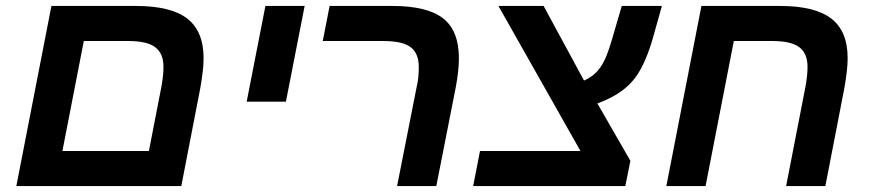

<svg xmlns="http://www.w3.org/2000/svg" viewBox="-20 -626 2927 646"><path d="M530 -401Q530 -446 502.5 -467Q475 -488 412 -488H262L190 -118H481L523 -334Q530 -372 530 -401ZM590 0H35L153 -606H437Q555 -606 610 -563.5Q665 -521 665 -430Q665 -409 662 -384Q659 -359 654 -330Z M873 -606H1005L942 -284H810Z M1389 -401Q1389 -446 1362 -467Q1335 -488 1269 -488H1066L1089 -606H1300Q1417 -606 1470.5 -564.5Q1524 -523 1524 -430Q1524 -388 1513 -330L1448 0H1316L1382 -334Q1386 -350 1387.5 -367Q1389 -384 1389 -401Z M2084 0H1572L1595 -118H1933L1657 -606H1809L1945 -355Q1963 -363 1976.5 -374Q1990 -385 2001 -401Q2012 -417 2021 -439.5Q2030 -462 2039 -493L2072 -606H2207L2175 -492Q2146 -395 2107 -352Q2067 -306 1990 -278L2101 -85Z M2757 0H2625L2690 -334Q2697 -372 2697 -401Q2697 -446 2669.5 -467Q2642 -488 2579 -488H2449L2354 0H2222L2340 -606H2604Q2722 -606 2777 -563.5Q2832 -521 2832 -430Q2832 -409 2829 -384Q2826 -359 2821 -330Z"/></svg>

Font: Libra Sans Modern
Style: Bold Italic
Weight: 700
Italic angle: -12°
Foundry: Stefan Peev, Context Ltd
Version: Version 1.000